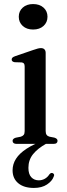

<svg xmlns="http://www.w3.org/2000/svg" viewBox="-20 -709 331 946"><path d="M198.5 -18 208.5 -1.5Q166 22 143 50.5Q120 79 120 118Q120 149 134.2 164.2Q148.5 179.5 171 179.5Q187 179.5 200.8 171.8Q214.5 164 223 150.5Q227 146 230.2 144.2Q233.5 142.5 238 143.5Q242.5 144.5 245.5 149.2Q248.5 154 244.5 161.5Q237 183 211.5 200Q186 217 147 217Q98 217 70 193.8Q42 170.5 42 130Q42 99.5 59 73Q76 46.5 110.8 23.8Q145.5 1 198.5 -18ZM205 -448.5V-63.5Q205 -51 209.8 -44.5Q214.5 -38 224 -35.5L247.5 -31Q255.5 -28.5 259.5 -24.8Q263.5 -21 263.5 -15Q263.5 -8 258.5 -4Q253.5 0 243 0H62Q52 0 47 -4Q42 -8 42 -15Q42 -20.5 45.8 -24.2Q49.5 -28 57.5 -30.5L82.5 -35.5Q92 -38.5 96.8 -44.5Q101.5 -50.5 101.5 -63V-381Q101.5 -391.5 98 -396Q94.5 -400.5 86.5 -401.5L52 -402.5Q44.5 -404 41 -407.2Q37.5 -410.5 37.5 -415.5Q37.5 -421.5 41.5 -425.2Q45.5 -429 55.5 -432.5L143 -462.5Q157.5 -467.5 166.2 -469.8Q175 -472 181.5 -472Q193 -472 199 -465.8Q205 -459.5 205 -448.5ZM143 -563.5Q111.5 -563.5 92 -581.2Q72.5 -599 72.5 -626.5Q72.5 -654 92 -671.5Q111.5 -689 143 -689Q175 -689 194.5 -671.5Q214 -654 214 -626.5Q214 -599 194.5 -581.2Q175 -563.5 143 -563.5Z"/></svg>

Font: Fraunces 36pt
Style: Regular
Weight: 400
Version: Version 1.000;[b76b70a41]